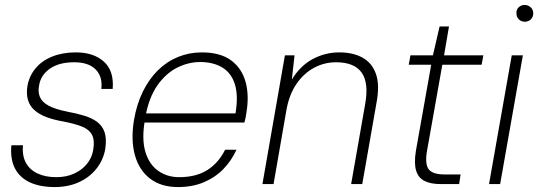

<svg xmlns="http://www.w3.org/2000/svg" viewBox="-20 -745 2178 777"><path d="M201 12Q142 12 101 -7Q60 -26 40.5 -63.5Q21 -101 26 -157H73Q69 -115 85 -86Q101 -57 133 -42.5Q165 -28 208 -28Q248 -28 280 -42.5Q312 -57 332 -82Q352 -107 357 -137Q364 -177 352.5 -199Q341 -221 312.5 -232.5Q284 -244 238 -253Q197 -260 167 -271.5Q137 -283 118.5 -300Q100 -317 93 -341Q86 -365 91 -397Q98 -437 123.5 -468Q149 -499 191 -516Q233 -533 287 -533Q359 -533 400.5 -495.5Q442 -458 436 -385H390Q396 -434 367.5 -463.5Q339 -493 280 -493Q218 -493 181 -466.5Q144 -440 138 -398Q133 -373 141.5 -352.5Q150 -332 176.5 -317.5Q203 -303 253 -293Q291 -286 322 -276.5Q353 -267 374 -251Q395 -235 403.5 -209Q412 -183 406 -142Q398 -97 370 -62Q342 -27 299 -7.5Q256 12 201 12Z M700 12Q632 12 587.5 -22Q543 -56 526 -117Q509 -178 522 -258Q533 -323 558 -374Q583 -425 619 -460.5Q655 -496 700.5 -514.5Q746 -533 796 -533Q872 -533 915.5 -500.5Q959 -468 974 -413Q989 -358 977 -288Q976 -278 974 -269Q972 -260 969 -249H552L558 -286H933Q945 -358 930.5 -404Q916 -450 879.5 -472Q843 -494 790 -494Q742 -494 696.5 -471Q651 -448 617 -399.5Q583 -351 569 -275L566 -257Q553 -181 568.5 -130Q584 -79 620.5 -53.5Q657 -28 705 -28Q773 -28 818.5 -56.5Q864 -85 891 -139H937Q917 -95 884 -61Q851 -27 805 -7.5Q759 12 700 12Z M1042 0 1133 -521H1172L1161 -423Q1195 -479 1245.5 -506Q1296 -533 1353 -533Q1409 -533 1447.5 -511.5Q1486 -490 1501.5 -445.5Q1517 -401 1504 -331L1446 0H1401L1458 -325Q1473 -411 1443 -452Q1413 -493 1340 -493Q1292 -493 1250.5 -470.5Q1209 -448 1179.5 -405Q1150 -362 1139 -299L1087 0Z M1764 0Q1724 0 1698.5 -12.5Q1673 -25 1664 -54.5Q1655 -84 1663 -134L1725 -483H1634L1641 -521H1732L1759 -638H1797L1777 -521H1936L1929 -483H1770L1708 -134Q1699 -82 1714.5 -60.5Q1730 -39 1780 -39H1844L1838 0Z M1959 0 2051 -521H2096L2004 0ZM2104 -657Q2090 -657 2080 -666.5Q2070 -676 2070 -691Q2069 -706 2079 -715.5Q2089 -725 2103 -725Q2117 -725 2127.5 -715.5Q2138 -706 2138 -691Q2138 -676 2128 -666.5Q2118 -657 2104 -657Z"/></svg>

Font: DM Sans 10pt ExtraLight
Style: Italic
Weight: 250
Italic angle: -10°
Version: Version 4.004;gftools[0.9.30]